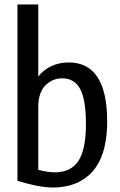

<svg xmlns="http://www.w3.org/2000/svg" viewBox="-20 -828 536 858"><path d="M221 10Q184 10 143.5 2Q103 -6 58 -20V-808H151V-486Q174 -516 209.5 -532.5Q245 -549 287 -549Q459 -549 459 -284Q459 -224 447 -171Q435 -118 407 -78.5Q379 -39 333.5 -15.5Q288 8 221 10ZM225 -58Q297 -58 330.5 -109Q364 -160 364 -274Q364 -382 338.5 -430Q313 -478 258 -478Q214 -478 182.5 -446Q151 -414 151 -350V-69Q192 -58 225 -58Z"/></svg>

Font: Encode Sans Compressed
Style: Medium
Weight: 500
Designer: Pablo Impallari, Andres Torresi
Foundry: Pablo Impallari, Andres Torresi
Version: Version 1.000; ttfautohint (v1.00) -l 8 -r 50 -G 200 -x 14 -